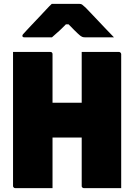

<svg xmlns="http://www.w3.org/2000/svg" viewBox="-20 -967 690 987"><path d="M47 -700Q95 -700 143 -700Q191 -700 239 -700Q244 -700 247 -697Q250 -694 250 -689Q250 -603 250 -517Q250 -431 250 -344.5Q250 -258 250 -172Q250 -86 250 0Q202 0 154 0Q106 0 58 0Q55 0 52.5 -1.5Q50 -3 48.5 -5.5Q47 -8 47 -11Q47 -108 47 -206Q47 -304 47 -402Q47 -500 47 -598Q47 -624 47 -649Q47 -674 47 -700ZM135 -439H363Q381 -439 398.5 -439Q416 -439 434 -439L479 -448L504 -260H146Q144 -260 142 -261Q140 -262 138.5 -263.5Q137 -265 136 -267Q135 -269 135 -271ZM603 0Q556 0 507.5 0Q459 0 411 0Q408 0 405.5 -1.5Q403 -3 401.5 -5Q400 -7 400 -11Q400 -97 400 -183Q400 -269 400 -355.5Q400 -442 400 -528Q400 -614 400 -700Q448 -700 496.5 -700Q545 -700 592 -700Q594 -700 596 -699Q598 -698 599.5 -696.5Q601 -695 602 -693Q603 -691 603 -689Q603 -616 603 -542.5Q603 -469 603 -396Q603 -323 603 -250Q603 -177 603 -103Q603 -77 603 -51Q603 -25 603 0ZM246 -947Q264 -947 290.5 -947Q317 -947 343.5 -947Q370 -947 389 -947Q397 -947 402 -943.5Q407 -940 420 -928Q427 -921 443.5 -903.5Q460 -886 481.5 -863.5Q503 -841 525 -817.5Q547 -794 566 -775Q531 -775 493 -775Q455 -775 420 -775Q409 -775 404 -777Q399 -779 392 -784Q381 -793 362.5 -811.5Q344 -830 310 -865L361 -842Q344 -842 326.5 -842Q309 -842 291 -842L341 -865Q309 -831 287.5 -811Q266 -791 247 -775H106Q102 -775 99.5 -776Q97 -777 96 -779Q95 -781 95 -783Q95 -787 98.5 -791Q102 -795 114 -808Q126 -821 143.5 -839.5Q161 -858 180.5 -878.5Q200 -899 217 -917.5Q234 -936 246 -947Z"/></svg>

Font: Recursive Black
Style: Regular
Weight: 900
Version: Version 1.085